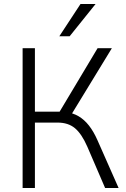

<svg xmlns="http://www.w3.org/2000/svg" viewBox="-20 -948 636 968"><path d="M94 0V-705H156V-385H291L271 -369L472 -705H544L334 -361L311 -383Q347 -379 376 -362Q405 -345 428.5 -315Q452 -285 471 -242L578 0H510L420 -209Q392 -273 358 -301.5Q324 -330 270 -330H156V0ZM279 -765 386 -928H462L331 -765Z"/></svg>

Font: Nunito Sans 10pt SemiCondensed Light
Style: Regular
Weight: 300
Width: 4
Designer: Vernon Adams
Foundry: Vernon Adams
Version: Version 3.101;gftools[0.9.27]